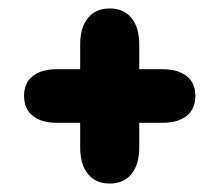

<svg xmlns="http://www.w3.org/2000/svg" viewBox="-20 -529 520 455"><path d="M170 -365H115Q78 -365 57.5 -348.5Q37 -332 37 -302Q37 -271 57.5 -254.5Q78 -238 115 -238H170V-180Q170 -139 188.5 -116.5Q207 -94 240 -94Q273 -94 291.5 -116.5Q310 -139 310 -180V-238H365Q402 -238 422.5 -254.5Q443 -271 443 -302Q443 -332 422.5 -348.5Q402 -365 365 -365H310V-423Q310 -464 291.5 -486.5Q273 -509 240 -509Q207 -509 188.5 -486.5Q170 -464 170 -423Z"/></svg>

Font: Beiruti Black
Style: Regular
Weight: 900
Designer: Arlette Boutros
Foundry: Boutros
Version: Version 1.41